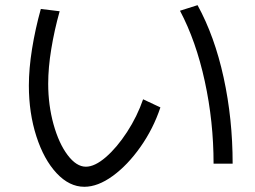

<svg xmlns="http://www.w3.org/2000/svg" viewBox="-20 -718 978 737"><path d="M197.3 -53.2C229.8 -18.4 265.3 -1 303.7 -1C338.2 -1 374.5 -14.8 412.6 -42.5C450.7 -70.1 486.2 -107.3 519 -153.8C551.9 -200.4 577.5 -251 595.7 -305.7L529.3 -336.9C514.3 -293.3 493.8 -251.5 467.8 -211.4C441.7 -171.4 414.6 -139.2 386.2 -114.7C357.9 -90.3 332.4 -78.1 309.6 -78.1C285.5 -78.1 262.2 -92.9 239.7 -122.6C217.3 -152.2 199.2 -191.6 185.5 -240.7C171.9 -289.9 165 -341.8 165 -396.5C165 -437.5 168.9 -481.9 176.8 -529.8C184.6 -577.6 195.3 -626 209 -674.8L136.7 -683.6C122.4 -632.2 111.2 -581.1 103 -530.3C94.9 -479.5 90.8 -432.6 90.8 -389.6C90.8 -319.3 100.4 -254.4 119.6 -194.8C138.8 -135.3 164.7 -88.1 197.3 -53.2ZM766.1 -405.8C788.6 -302.6 799.8 -197.3 799.8 -89.8H873C873 -204.4 861.5 -314.6 838.4 -420.4C815.3 -526.2 781.9 -618.8 738.3 -698.2L670.9 -676.8C711.9 -599.3 743.7 -509 766.1 -405.8Z"/></svg>

Font: Pretendard Variable
Style: Regular
Weight: 400
Designer: Base glyphs from Inter by Rasmus Andersson; Hangeul glyphs from Noto Sans CJK(Source Han Sans) by Jang Soo-young and Kan
Foundry: Kil Hyung-jin
Version: Version 1.309;Glyphs 3.2 (3225)